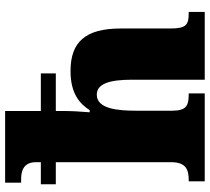

<svg xmlns="http://www.w3.org/2000/svg" viewBox="-54 -746 800 731"><g transform="rotate(-90 345.5 -380.0)"><path d="M356 0V-61H352C308 -61 290 -71 290 -125V-261C290 -331 297 -411 351 -411C393 -411 408 -362 408 -277V0H666V-61H662C617 -61 603 -70 603 -131V-320C603 -454 552 -511 441 -511C354 -511 316 -475 292 -438H284C287 -473 289 -509 289 -544V-567H432V-624H289V-760H16V-699H31C57 -699 94 -692 94 -643V-624H10V-567H94V-128C94 -70 64 -61 25 -61H21V0Z"/></g></svg>

Font: UArctic Serif Black
Style: Regular
Weight: 900
Designer: Customization by Puisto advertising & original work Monotype Design Team
Foundry: Monotype Imaging Inc.
Version: Version 2.004